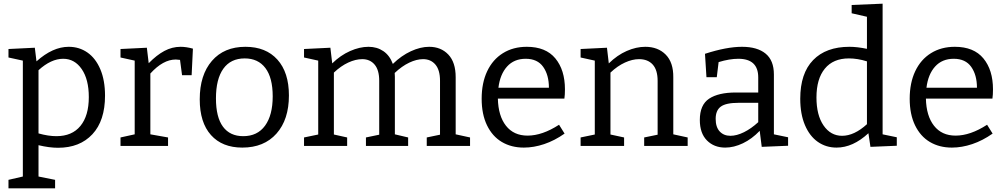

<svg xmlns="http://www.w3.org/2000/svg" viewBox="-20 -792 5457 1042"><path d="M550 -273Q550 -137 481.5 -63.5Q413 10 295 10Q248 10 189 -4V166L279 184V230H26V184L104 166V-463L26 -480V-526L169 -533L178 -459Q266 -538 353 -538Q410 -538 454.5 -507Q499 -476 524.5 -416Q550 -356 550 -273ZM462 -265Q462 -361 423.5 -417Q385 -473 323 -473Q257 -473 189 -411V-68Q242 -53 286 -53Q371 -53 416.5 -108.5Q462 -164 462 -265Z M1027 -528 1020 -384H968L957 -467Q941 -469 934 -469Q865 -469 796 -393V-63L892 -46V0H634V-46L711 -63V-463L634 -480V-526L777 -533L787 -449Q830 -493 872 -515.5Q914 -538 960 -538Q991 -538 1027 -528Z M1548 -274Q1548 -143 1480.5 -67Q1413 9 1295 9Q1186 9 1125 -59Q1064 -127 1064 -253Q1064 -385 1130 -461.5Q1196 -538 1312 -538Q1423 -538 1485.5 -468.5Q1548 -399 1548 -274ZM1152 -258Q1152 -156 1190 -104.5Q1228 -53 1300 -53Q1377 -53 1418.5 -110Q1460 -167 1460 -269Q1460 -370 1420.5 -422.5Q1381 -475 1308 -475Q1232 -475 1192 -419Q1152 -363 1152 -258Z M2453 -63 2531 -46V0H2296V-46L2368 -61V-354Q2368 -412 2343 -441.5Q2318 -471 2276 -471Q2241 -471 2201 -452Q2161 -433 2122 -396Q2123 -389 2123 -376V-63L2195 -46V0H1966V-46L2038 -61V-354Q2038 -412 2013 -441.5Q1988 -471 1946 -471Q1910 -471 1870 -452.5Q1830 -434 1792 -398V-62L1864 -46V0H1630V-46L1707 -62V-463L1630 -480V-526L1773 -533L1783 -448Q1828 -492 1880 -515Q1932 -538 1980 -538Q2026 -538 2060.5 -514.5Q2095 -491 2112 -445Q2158 -490 2210 -514Q2262 -538 2309 -538Q2373 -538 2413 -496Q2453 -454 2453 -373Z M3014 -115 3044 -67Q2990 -29 2933.5 -10Q2877 9 2823 9Q2755 9 2703.5 -21.5Q2652 -52 2623 -112Q2594 -172 2594 -256Q2594 -342 2624 -405.5Q2654 -469 2709.5 -503.5Q2765 -538 2839 -538Q2942 -538 2994 -475Q3046 -412 3046 -307Q3046 -277 3043 -257H2682Q2684 -163 2726 -109.5Q2768 -56 2843 -56Q2923 -56 3014 -115ZM2685 -316H2959Q2959 -385 2928 -429Q2897 -473 2833 -473Q2770 -473 2732 -431Q2694 -389 2685 -316Z M3634 -63 3712 -46V0H3476V-46L3549 -61V-353Q3549 -412 3522.5 -441.5Q3496 -471 3448 -471Q3412 -471 3371.5 -452.5Q3331 -434 3293 -398V-62L3367 -46V0H3131V-46L3208 -62V-463L3131 -480V-526L3274 -533L3284 -448Q3330 -493 3381.5 -515.5Q3433 -538 3482 -538Q3551 -538 3593 -495.5Q3635 -453 3634 -372Z M4180 -63 4257 -47V-1L4114 5L4103 -82Q4061 -38 4012 -14.5Q3963 9 3916 9Q3855 9 3816.5 -30Q3778 -69 3778 -141Q3778 -223 3828.5 -256.5Q3879 -290 3974 -290H4095V-372Q4095 -473 3987 -473Q3939 -473 3880 -455L3870 -373H3814L3806 -500Q3923 -538 4007 -538Q4090 -538 4135 -501Q4180 -464 4180 -388ZM3944 -55Q3978 -55 4017.5 -74.5Q4057 -94 4095 -129V-234H3988Q3920 -234 3892 -213.5Q3864 -193 3864 -147Q3864 -102 3886 -78.5Q3908 -55 3944 -55Z M4770 -63 4847 -47V-1L4704 5L4693 -69Q4609 9 4520 9Q4463 9 4418.5 -22Q4374 -53 4348.5 -113Q4323 -173 4323 -256Q4323 -394 4393 -466Q4463 -538 4590 -538Q4632 -538 4685 -527V-701L4602 -720V-765L4770 -772ZM4550 -55Q4616 -55 4685 -118V-459Q4634 -475 4587 -475Q4502 -475 4456.5 -419.5Q4411 -364 4411 -263Q4411 -167 4449.5 -111Q4488 -55 4550 -55Z M5337 -115 5367 -67Q5313 -29 5256.5 -10Q5200 9 5146 9Q5078 9 5026.5 -21.5Q4975 -52 4946 -112Q4917 -172 4917 -256Q4917 -342 4947 -405.5Q4977 -469 5032.5 -503.5Q5088 -538 5162 -538Q5265 -538 5317 -475Q5369 -412 5369 -307Q5369 -277 5366 -257H5005Q5007 -163 5049 -109.5Q5091 -56 5166 -56Q5246 -56 5337 -115ZM5008 -316H5282Q5282 -385 5251 -429Q5220 -473 5156 -473Q5093 -473 5055 -431Q5017 -389 5008 -316Z"/></svg>

Font: Bitter Pro
Style: Regular
Weight: 400
Designer: Sol Matas, and Bitter project Authors
Foundry: Sol Matas
Version: Version 1.010